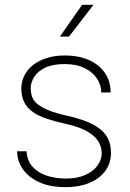

<svg xmlns="http://www.w3.org/2000/svg" viewBox="-20 -769 541 799"><path d="M403.3 -131.3Q403.3 -154.8 390.9 -177.7Q378.4 -200.7 345.5 -220.7Q312.5 -240.7 250 -254.4Q205.6 -264.2 171.6 -275.9Q137.7 -287.6 114.7 -304.4Q91.8 -321.3 80.3 -344.7Q68.8 -368.2 68.8 -400.9Q68.8 -429.2 81.1 -454.1Q93.3 -479 116.9 -497.8Q140.6 -516.6 173.8 -527.3Q207 -538.1 249 -538.1Q309.1 -538.1 351.8 -518.3Q394.5 -498.5 417.5 -464.1Q440.4 -429.7 440.4 -384.3H401.4Q401.4 -415 383.8 -441.9Q366.2 -468.8 332.3 -485.6Q298.3 -502.4 249 -502.4Q199.2 -502.4 168 -487.3Q136.7 -472.2 122.3 -449Q107.9 -425.8 107.9 -401.9Q107.9 -382.8 113.5 -366.5Q119.1 -350.1 135.3 -336.4Q151.4 -322.8 181.6 -310.3Q211.9 -297.9 260.3 -287.1Q323.7 -272.9 363.8 -252.7Q403.8 -232.4 422.9 -203.4Q441.9 -174.3 441.9 -132.3Q441.9 -101.1 428.7 -75Q415.5 -48.8 390.9 -29.8Q366.2 -10.7 331.1 -0.5Q295.9 9.8 252.9 9.8Q188 9.8 142.8 -11Q97.7 -31.7 74.5 -65.9Q51.3 -100.1 51.3 -139.6H90.3Q93.8 -96.2 118.9 -71.3Q144 -46.4 180.4 -36.1Q216.8 -25.9 252.9 -25.9Q302.2 -25.9 335.7 -41.3Q369.1 -56.6 386.2 -80.8Q403.3 -105 403.3 -131.3ZM229 -616.7 321.8 -749H369.1L267.1 -616.7Z"/></svg>

Font: Roboto ExtraLight
Style: Regular
Weight: 250
Designer: Christian Robertson
Foundry: Google
Version: Version 3.009; 2024